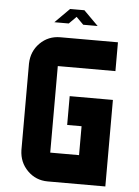

<svg xmlns="http://www.w3.org/2000/svg" viewBox="-58 -896 681 940"><g transform="rotate(5 283.0 -425.5)"><path d="M389.6 -779.3H318.8L283.2 -814.9L247.6 -779.3H176.8L247.6 -850.1V-850.6H318.8V-850.1ZM212.4 -566.9V-141.6H354V-283.7H283.2V-425.3H495.6V0H212.4Q153.8 0 113 -40.8Q72.3 -81.5 70.8 -141.6V-566.9Q72.3 -627.4 113 -668Q153.8 -708.5 212.4 -708.5H495.6V-566.9Z"/></g></svg>

Font: Blazma
Style: Regular
Weight: 400
Designer: GGBotNet
Version: 1.00